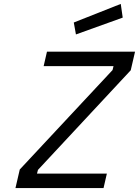

<svg xmlns="http://www.w3.org/2000/svg" viewBox="-20 -960 710 981"><path d="M220 -696H670L648 -601L174 -92L169 -73H526L509 1H59L81 -94L555 -602L560 -622H203ZM597 -940 607 -870 368 -784 357 -845Z"/></svg>

Font: Panefresco 400wt
Style: Italic
Weight: 400
Foundry: Campivisivi & Chank Co
Version: Version 1.001